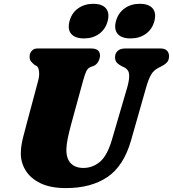

<svg xmlns="http://www.w3.org/2000/svg" viewBox="-20 -948 884 982"><path d="M553.5 -237 631.5 -503.5Q642.5 -543 640.5 -567.5Q638.5 -592 614.5 -604L604.5 -608.5Q583 -620 575.5 -630.2Q568 -640.5 568.5 -657Q568.5 -674.5 581.5 -687.2Q594.5 -700 619.5 -700H801.5Q823.5 -700 834 -689Q844.5 -678 844.5 -661Q844.5 -639.5 833 -628Q821.5 -616.5 802.5 -607L793 -602.5Q766 -589.5 752.2 -565.2Q738.5 -541 726 -496L650 -229Q612.5 -98.5 529 -42.2Q445.5 14 317 14Q238.5 14 187.2 -10.8Q136 -35.5 110.8 -76.8Q85.5 -118 86.5 -167Q87 -201.5 97.8 -244.5Q108.5 -287.5 117.5 -319.5L175 -534.5Q182 -559.5 179.8 -581.2Q177.5 -603 168.5 -610L157.5 -615.5Q143 -627.5 137 -636.2Q131 -645 131.5 -661Q132 -676.5 142.5 -688.2Q153 -700 171 -700H447Q491.5 -700 491.5 -663.5Q491 -648 482.5 -632.5Q474 -617 458 -610.5L445 -606Q428.5 -599.5 421 -582.8Q413.5 -566 405 -535.5L346 -320Q332 -269 326 -238Q320 -207 319.5 -184Q319 -136.5 342 -112.8Q365 -89 406.5 -89Q453.5 -89 491.2 -120.5Q529 -152 553.5 -237ZM409.5 -751.5Q364.5 -751.5 344.5 -774.5Q324.5 -797.5 335.5 -839.5Q346.5 -881.5 379.2 -905Q412 -928.5 457 -928.5Q502.5 -928.5 522 -905Q541.5 -881.5 530.5 -839.5Q519.5 -798.5 487.2 -775Q455 -751.5 409.5 -751.5ZM647.5 -751.5Q602 -751.5 582 -774.5Q562 -797.5 573 -839.5Q584 -881 616.8 -904.8Q649.5 -928.5 694.5 -928.5Q741 -928.5 760.8 -905Q780.5 -881.5 769.5 -839.5Q758.5 -798.5 726 -775Q693.5 -751.5 647.5 -751.5Z"/></svg>

Font: Fraunces 9pt S050 Black
Style: Italic
Weight: 900
Italic angle: -16°
Version: Version 1.000; ttfautohint (v1.8.3)